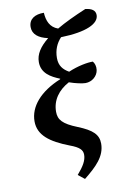

<svg xmlns="http://www.w3.org/2000/svg" viewBox="-108 -868 768 1150"><g transform="rotate(-10 276.0 -293.5)"><path d="M313 218C388 158 445 104 445 26C445 -29 411 -61 324 -96C236 -131 212 -160 212 -208C212 -279 253 -334 318 -369C354 -356 397 -347 416 -347C456 -347 490 -376 495 -413C498 -435 491 -455 481 -466C450 -467 388 -456 331 -431C296 -451 273 -477 273 -524C273 -573 290 -612 319 -643C475 -647 552 -685 552 -737C552 -766 529 -780 491 -784C420 -754 360 -726 311 -697C262 -714 246 -756 243 -805C189 -806 150 -783 150 -734C150 -690 185 -663 242 -651C190 -609 162 -567 162 -519C162 -451 216 -421 271 -399L270 -396C143 -344 75 -263 75 -174C75 -90 141 -40 258 5C315 26 333 45 333 74C333 109 313 142 274 187Z"/></g></svg>

Font: Noto Serif SemiBold
Style: Italic
Weight: 600
Italic angle: -12°
Designer: Monotype Design Team
Foundry: Monotype Imaging Inc.
Version: Version 2.014